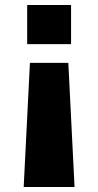

<svg xmlns="http://www.w3.org/2000/svg" viewBox="-20 -540 394 770"><path d="M100 -288H254L279 210H75ZM89 -520H265V-363H89Z"/></svg>

Font: M PLUS 1 ExtraBold
Style: Regular
Weight: 800
Designer: Coji Morishita
Foundry: UNDERFOREST DESIGN
Version: Version 1.001